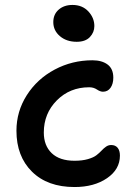

<svg xmlns="http://www.w3.org/2000/svg" viewBox="-20 -711 553 781"><path d="M292 -541Q250.5 -541 223.6 -564Q196.8 -586.9 196.8 -621.1Q196.8 -652.8 218.8 -671.9Q240.7 -690.9 274.9 -690.9Q314.9 -690.9 339.4 -664.6Q363.8 -638.2 363.8 -605Q363.8 -579.6 345.7 -560.3Q327.6 -541 292 -541ZM283.2 49.8Q173.3 49.8 110.1 -12.7Q46.9 -75.2 46.9 -179.2Q46.9 -257.8 89.1 -324Q131.3 -390.1 202.4 -428Q273.4 -465.8 356 -465.8Q394.5 -465.8 417.7 -448.5Q440.9 -431.2 440.9 -395Q440.9 -370.1 429.7 -354Q418.5 -337.9 398.9 -337.9Q387.7 -337.9 374.3 -346.9Q360.8 -356 342.8 -356Q264.2 -356 211.2 -302.7Q158.2 -249.5 158.2 -171.9Q158.2 -118.7 190.4 -87.9Q222.7 -57.1 283.2 -57.1Q314.5 -57.1 337.4 -63.7Q360.4 -70.3 372.3 -79.6Q384.3 -88.9 393.1 -98.4Q401.9 -107.9 411.4 -114.5Q420.9 -121.1 432.1 -121.1Q449.2 -121.1 458.5 -109.9Q467.8 -98.6 467.8 -78.1Q467.8 -22 415.3 13.9Q362.8 49.8 283.2 49.8Z"/></svg>

Font: Shantell Sans Bouncy
Style: Regular
Weight: 500
Designer: Stephen Nixon, Anya Danilova, Shantell Martin
Foundry: Arrow Type
Version: Version 1.006;[9816181b4]